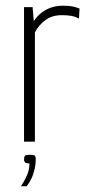

<svg xmlns="http://www.w3.org/2000/svg" viewBox="-20 -495 309 671"><path d="M64 0V-470H94L98 -421Q115 -447 141 -461Q167 -475 198 -475Q221 -475 233.5 -472.5Q246 -470 258 -465L256 -430Q243 -437 229.5 -439.5Q216 -442 196 -442Q162 -442 139 -425Q116 -408 102 -382V0ZM53 156Q66 137 74.5 117Q83 97 83 76Q70 76 67 72Q64 68 64 63Q64 54 66.5 50Q69 46 86 46Q100 46 102.5 50Q105 54 105 62Q105 78 101 96Q97 114 89.5 129.5Q82 145 73 156Z"/></svg>

Font: Smooch Sans Thin Light
Style: Regular
Weight: 300
Version: Version 1.010